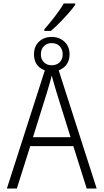

<svg xmlns="http://www.w3.org/2000/svg" viewBox="-20 -1098 603 1118"><path d="M20 0 250 -716H313L543 0H485L407 -247H156L78 0ZM253 -558 172 -299H391L310 -558Q304 -579 296 -605.5Q288 -632 281 -658Q275 -632 267 -605.5Q259 -579 253 -558ZM281 -682Q237 -682 207.5 -708Q178 -734 178 -782Q178 -828 207 -855.5Q236 -883 281 -883Q325 -883 355 -855.5Q385 -828 385 -782Q385 -736 355.5 -709Q326 -682 281 -682ZM281 -718Q310 -718 327.5 -735.5Q345 -753 345 -782Q345 -811 327.5 -829Q310 -847 281 -847Q253 -847 235.5 -829Q218 -811 218 -782Q218 -753 235.5 -735.5Q253 -718 281 -718ZM238 -927Q267 -960 299.5 -1002Q332 -1044 351 -1078H418V-1070Q403 -1048 378.5 -1020.5Q354 -993 327 -965.5Q300 -938 276 -918H238Z"/></svg>

Font: Noto Sans Mono SemiCondensed Light
Style: Regular
Weight: 300
Width: 4
Designer: Monotype Design Team
Foundry: Monotype Imaging Inc.
Version: Version 2.014; ttfautohint (v1.8.4.7-5d5b)